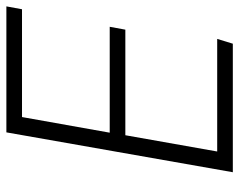

<svg xmlns="http://www.w3.org/2000/svg" viewBox="-94 -656 750 602"><g transform="rotate(-90 281.0 -355.0)"><path d="M107 -49H460L445 0H42L167 -710H562L553 -661H215L166 -386H498L489 -337H158Z"/></g></svg>

Font: Livvic Light
Style: Italic
Weight: 300
Italic angle: -10°
Designer: Jacques Le Bailly, Baron von Fonthausen
Version: Version 1.001; ttfautohint (v1.8.2)